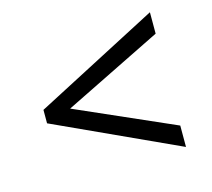

<svg xmlns="http://www.w3.org/2000/svg" viewBox="-78 -661 748 676"><g transform="rotate(-15 296.0 -322.5)"><path d="M70 -284V-333L521 -568V-490L162 -313L521 -155V-77Z"/></g></svg>

Font: lgurmukhi85
Style: Book
Weight: 400
Designer: Jelle Bosma - Monotype Design Team
Foundry: Monotype Imaging Inc.
Version: Version 2.003